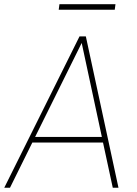

<svg xmlns="http://www.w3.org/2000/svg" viewBox="-42 -882 642 902"><path d="M500.5 -862.3 497.1 -836.4H233.9L237.3 -862.3ZM487.8 0 441.9 -212.4H109.9L4.9 0H-22L331.5 -710.9H361.3L514.6 0ZM123 -238.8H436.5L341.8 -680.2Z"/></svg>

Font: Robert Sans Thin
Style: Italic
Weight: 100
Italic angle: -8°
Designer: Christian Robertson (extended by Adam Twardoch)
Foundry: Google
Version: Version 12.135;April 2, 2019;FontCreator 11.5.0.2425 64-bit;